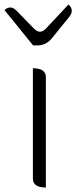

<svg xmlns="http://www.w3.org/2000/svg" viewBox="-47 -838 341 858"><path d="M158 0Q100 0 100 -40V-533Q158 -533 158 -493V0ZM101 -635 -27 -793Q1 -818 28 -789L105 -710Q132 -682 159 -711L259 -818Q287 -793 262 -762L184 -666Q159 -635 119 -635Z"/></svg>

Font: Swei Half Moon CJK SC
Style: Light
Weight: 300
Version: Version 2.071